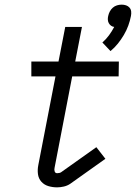

<svg xmlns="http://www.w3.org/2000/svg" viewBox="-20 -795 590 827"><path d="M456 -575 421 -612Q437 -626 449.5 -643Q462 -660 472 -679Q464 -680 458 -684.5Q452 -689 448.5 -695.5Q445 -702 444.5 -710Q444 -718 446 -726Q448 -736 453 -745.5Q458 -755 466 -762Q474 -769 484 -772Q494 -775 504 -775Q514 -775 523 -772Q532 -769 538 -762Q544 -755 545 -745.5Q546 -736 544 -726Q540 -705 532.5 -684.5Q525 -664 513.5 -644.5Q502 -625 488 -607.5Q474 -590 456 -575ZM226 12Q206 12 188 6.5Q170 1 158 -12.5Q146 -26 143.5 -45Q141 -64 145 -84L219 -466H115V-530H232L261 -679H333L304 -530H492L491 -466H291L215 -72Q213 -64 215.5 -56.5Q218 -49 226 -49Q231 -49 235.5 -50Q240 -51 243 -53L395 -161L434 -111L282 -3Q270 5 255 8.5Q240 12 226 12Z"/></svg>

Font: Lode
Style: Italic
Weight: 400
Italic angle: -11°
Monospace: yes
Designer: Belleve Invis
Foundry: Belleve Invis
Version: Version 29.2.0; ttfautohint (v1.8.3)